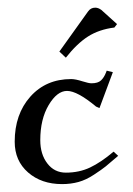

<svg xmlns="http://www.w3.org/2000/svg" viewBox="-20 -461 340 491"><path d="M131.8 -329.1 205.1 -431.6Q211.9 -441.4 223.6 -441.4Q231.4 -441.4 239.3 -435.5L279.3 -399.4L272.5 -390.6Q233.4 -385.7 205.1 -367.7Q176.8 -349.6 148.4 -313.5ZM17.6 -98.6Q17.6 -168.9 57.6 -213.9Q97.7 -258.8 162.1 -258.8Q172.9 -258.8 191.4 -252.9Q207 -248 213.9 -248Q230.5 -248 238.3 -255.4Q246.1 -262.7 251 -275.4L252.9 -280.3L268.6 -276.4L234.4 -184.6L225.6 -188.5Q177.7 -228.5 151.4 -228.5Q126 -228.5 104.5 -192.4Q83 -156.2 83 -102.5Q83 -66.4 101.1 -43Q119.1 -19.5 148.4 -19.5Q182.6 -19.5 210.4 -32.7Q238.3 -45.9 270.5 -73.2L282.2 -62.5Q260.7 -43.9 250.5 -35.6Q240.2 -27.3 220.2 -14.2Q200.2 -1 180.7 4.4Q161.1 9.8 138.7 9.8Q85.9 9.8 51.8 -20Q17.6 -49.8 17.6 -98.6Z"/></svg>

Font: Kleymisska
Style: Regular
Weight: 500
Italic angle: -8°
Designer: gluk
Foundry: gluk
Version: Version 0.298